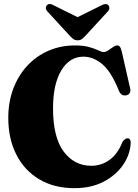

<svg xmlns="http://www.w3.org/2000/svg" viewBox="-20 -942 702 974"><path d="M643 -217.5Q640.5 -159 605 -106.5Q569.5 -54 506.5 -20.8Q443.5 12.5 358 12.5Q255 12.5 179.5 -32.2Q104 -77 63 -157.5Q22 -238 22 -344.5Q22 -424 47 -491Q72 -558 117.5 -607.5Q163 -657 225 -684.2Q287 -711.5 360 -711.5Q404 -711.5 432.8 -703.2Q461.5 -695 478.8 -686.5Q496 -678 505.5 -678Q516 -678 528.5 -686.2Q541 -694.5 553 -703Q565 -711.5 574.5 -711.5Q582.5 -711.5 587.5 -705.8Q592.5 -700 597.5 -681.5L640.5 -492Q643.5 -480 638.2 -470.5Q633 -461 620.5 -458.5Q595 -453.5 583.5 -481Q543.5 -580 498.2 -617.2Q453 -654.5 403 -654.5Q333 -654.5 291 -584.8Q249 -515 249 -392.5Q249 -245.5 303 -173.2Q357 -101 443 -101Q495 -101 536.5 -131.5Q578 -162 602 -223.5Q611 -235 618 -238.2Q625 -241.5 631.5 -240Q643 -237 643 -217.5ZM418 -765.5Q406.5 -753 397.2 -745.2Q388 -737.5 374 -737.5Q359.5 -737.5 350.2 -745.2Q341 -753 329.5 -765.5L220.5 -884Q212 -893.5 212.5 -902.5Q213 -911.5 218.5 -916Q231 -928 253.5 -914.5L373.5 -855L494 -914.5Q516.5 -927.5 529.5 -916Q534 -911.5 534.8 -902.5Q535.5 -893.5 527 -884Z"/></svg>

Font: Fraunces 144pt S050 Black
Style: Regular
Weight: 900
Version: Version 1.000; ttfautohint (v1.8.3)